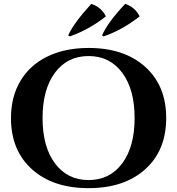

<svg xmlns="http://www.w3.org/2000/svg" viewBox="-20 -963 919 997"><path d="M343 -774 334 -779Q361 -841 454 -943Q506 -926 530 -878Q442 -809 343 -774ZM518 -774 510 -779Q538 -845 630 -943Q681 -926 705 -878Q615 -807 518 -774ZM440 -714Q625 -714 734 -616Q843 -518 843 -350Q843 -182 734 -84Q625 14 440 14Q255 14 146 -84Q37 -182 37 -350Q37 -461 86.5 -543.5Q136 -626 227 -670Q318 -714 440 -714ZM265.5 -114.5Q330 -28 440 -28Q550 -28 614.5 -114.5Q679 -201 679 -350Q679 -499 614.5 -585.5Q550 -672 440 -672Q330 -672 265.5 -585.5Q201 -499 201 -350Q201 -201 265.5 -114.5Z"/></svg>

Font: Cinzel Decorative
Style: Bold
Weight: 700
Version: Version 1.002;PS 001.002;hotconv 1.0.56;makeotf.lib2.0.21325